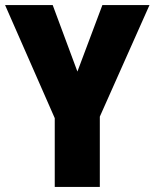

<svg xmlns="http://www.w3.org/2000/svg" viewBox="-20 -734 607 754"><path d="M284 -453 187 -714H0L195 -270V0H372V-276L567 -714H382Z"/></svg>

Font: Noto Sans Condensed Black
Style: Regular
Weight: 900
Width: 3
Designer: Monotype Design Team
Foundry: Monotype Imaging Inc.
Version: Version 2.013